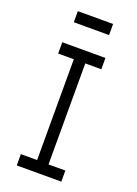

<svg xmlns="http://www.w3.org/2000/svg" viewBox="-150 -849 649 911"><g transform="rotate(20 175.0 -393.5)"><path d="M57 0V-57H139V-566H60V-623H278V-566H197V-56H282V0ZM79 -731V-787H257V-731Z"/></g></svg>

Font: Inconsolata ExtraCondensed
Style: Regular
Weight: 400
Width: 2
Monospace: yes
Designer: Raph Levien, Cyreal, Brenton Simpson
Foundry: Raph Levien, Cyreal, Google
Version: Version 3.001; ttfautohint (v1.8.2.53-6de2)